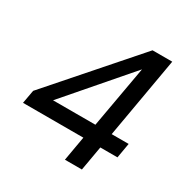

<svg xmlns="http://www.w3.org/2000/svg" viewBox="-161 -835 941 970"><g transform="rotate(30 309.5 -350.0)"><path d="M347 0 372 -143H20L34 -221L454 -700H569L487 -230H586L571 -143H471L446 0ZM145 -230H392L456 -590Z"/></g></svg>

Font: DM Sans 20pt Medium
Style: Italic
Weight: 500
Italic angle: -10°
Version: Version 4.004;gftools[0.9.30]